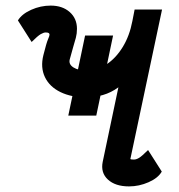

<svg xmlns="http://www.w3.org/2000/svg" viewBox="-20 -652 640 686"><path d="M324 -239H224L284 -525H384ZM441 14Q392 14 365.5 -10.5Q339 -35 347 -74L403 -340Q377 -321 347.5 -312.5Q318 -304 289 -304Q235 -304 196 -323Q157 -342 140.5 -376.5Q124 -411 135 -455Q146 -499 151.5 -511.5Q157 -524 157 -528Q157 -532 154 -534Q151 -536 143 -536Q136 -536 125.5 -530Q115 -524 93 -502L44 -579Q58 -602 91.5 -617Q125 -632 161 -632Q203 -632 229 -609Q255 -586 255 -549Q255 -532 251 -517Q247 -502 241.5 -484Q236 -466 229 -439Q225 -422 242.5 -411Q260 -400 290 -400Q327 -400 360.5 -422Q394 -444 418.5 -484Q443 -524 453 -577L461 -618H559L446 -85Q445 -84 447 -83Q449 -82 459 -82Q467 -82 477 -88Q487 -94 509 -116L558 -39Q545 -16 511 -1Q477 14 441 14Z"/></svg>

Font: Victor Mono Thin
Style: Italic
Weight: 100
Italic angle: -12°
Monospace: yes
Designer: Rune Bjørnerås
Version: Version 1.561;gftools[0.9.30]